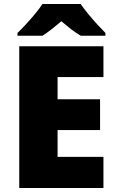

<svg xmlns="http://www.w3.org/2000/svg" viewBox="-20 -947 589 967"><path d="M501 0H77V-714H501V-559H270V-447H484V-292H270V-157H501ZM386 -927Q402 -904 424.5 -876.5Q447 -849 470.5 -823.5Q494 -798 511 -781V-767H387Q361 -782 338 -800Q315 -818 289 -840Q263 -818 241.5 -801Q220 -784 194 -767H68V-781Q87 -799 110.5 -824.5Q134 -850 156.5 -877Q179 -904 194 -927Z"/></svg>

Font: Noto Sans Arabic Blk
Style: Regular
Weight: 900
Designer: Monotype Design Team, Nadine Chahine, Nizar Qandah and Khaled Hosny
Foundry: Monotype Imaging Inc.
Version: Version 2.012; ttfautohint (v1.8.4.7-5d5b)